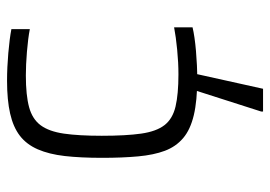

<svg xmlns="http://www.w3.org/2000/svg" viewBox="-128 -430 748 531"><g transform="rotate(-90 245.5 -164.0)"><path d="M293 8Q233 8 193 -1.5Q153 -11 129.5 -31Q106 -51 94.5 -81.5Q83 -112 79 -155.5Q75 -199 75 -255Q75 -315 80 -358.5Q85 -402 98.5 -433Q112 -464 136 -482.5Q160 -501 197.5 -509.5Q235 -518 288 -518Q325 -518 365 -514.5Q405 -511 431 -506V-455Q405 -460 368.5 -463Q332 -466 303 -466Q248 -466 215 -457Q182 -448 165 -425Q148 -402 142 -361Q136 -320 136 -256Q136 -189 142 -147Q148 -105 165.5 -82.5Q183 -60 217 -52Q251 -44 306 -44Q338 -44 374 -47.5Q410 -51 436 -56V-5Q411 1 370.5 4.5Q330 8 293 8ZM203 190V185L268 -18H311V-13L266 190Z"/></g></svg>

Font: Saira SemiExpanded Light
Style: Regular
Weight: 300
Width: 6
Designer: Hector Gatti with collaboration of the Omnibus-Type team
Foundry: Omnibus-Type
Version: Version 1.101